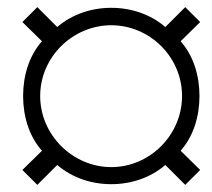

<svg xmlns="http://www.w3.org/2000/svg" viewBox="-20 -619 596 540"><path d="M85 -99 141 -155C183 -119 237 -101 293 -101C349 -101 403 -119 445 -155L501 -99L543 -141L488 -195C525 -237 541 -293 541 -349C541 -405 525 -461 488 -503L543 -557L501 -599L445 -543C403 -579 349 -597 293 -597C237 -597 183 -579 141 -543L85 -599L43 -557L98 -503C61 -461 45 -405 45 -349C45 -293 61 -237 98 -195L43 -141ZM293 -149C185 -149 93 -239 93 -349C93 -459 185 -548 293 -548C401 -548 492 -459 492 -349C492 -239 401 -149 293 -149Z"/></svg>

Font: Archivo Thin
Style: Italic
Weight: 100
Italic angle: -10°
Designer: Hector Gatti
Foundry: Omnibus-Type
Version: Version 2.001